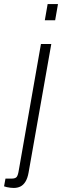

<svg xmlns="http://www.w3.org/2000/svg" viewBox="-101 -743 306 947"><path d="M120 -643 134 -723H185L171 -643ZM-33 184Q-40 184 -49.5 183Q-59 182 -67.5 180Q-76 178 -81 176L-74 138H-45Q-25 138 -18.5 129.5Q-12 121 -8 95L101 -526H152L40 108Q35 136 24.5 153Q14 170 -0.5 177Q-15 184 -33 184Z"/></svg>

Font: Archivo ExtraCondensed ExtraLight
Style: Italic
Weight: 250
Width: 2
Italic angle: -10°
Designer: Hector Gatti
Foundry: Omnibus-Type
Version: Version 2.001